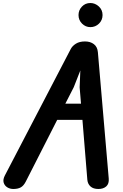

<svg xmlns="http://www.w3.org/2000/svg" viewBox="-20 -1254 818 1274"><path d="M68.5 0Q46 0 28 -11.2Q10 -22.5 4.2 -42.8Q-1.5 -63 12.5 -90L449 -928Q460 -949.5 483.8 -964.2Q507.5 -979 544 -979Q579.5 -979 603 -961Q626.5 -943 629.5 -907.5L701.5 -69.5Q704.5 -34.5 685 -17.2Q665.5 0 633 0Q599 0 580.5 -16.8Q562 -33.5 559.5 -61L527 -458.5H359.5L151 -49Q137 -21.5 118 -10.8Q99 0 68.5 0ZM413.5 -566H517.5L508.5 -674.5L513 -786.5L469.5 -675.5ZM579.5 -1074Q548 -1074 524.5 -1097.2Q501 -1120.5 501 -1154Q501 -1186.5 523.5 -1210.2Q546 -1234 579.5 -1234Q611 -1234 635.8 -1211.2Q660.5 -1188.5 660.5 -1154Q660.5 -1120.5 636.8 -1097.2Q613 -1074 579.5 -1074Z"/></svg>

Font: Edu QLD Hand
Style: Regular
Weight: 400
Designer: Tina and Corey Anderson, Eben Sorkin
Foundry: Sorkin Type Co.
Version: Version 2.000